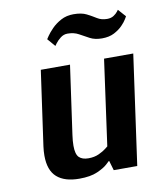

<svg xmlns="http://www.w3.org/2000/svg" viewBox="-82 -785 710 861"><g transform="rotate(-10 272.5 -354.5)"><path d="M475 0H368L355 -44H353Q353 -44 338.5 -30.5Q324 -17 292.5 -3Q261 11 210 11Q143 11 108 -20Q73 -51 73 -118Q73 -138 76 -160L124 -500H257L213 -188Q211 -174 210 -162Q209 -150 209 -139Q209 -100 223.5 -86Q238 -72 266 -72Q293 -72 313.5 -81.5Q334 -91 346 -100.5Q358 -110 358 -110L412 -500H545ZM542 -670Q542 -670 535 -658Q528 -646 513 -630.5Q498 -615 475 -603Q452 -591 419 -591Q387 -591 364.5 -603Q342 -615 320.5 -627Q299 -639 270 -639Q252 -639 237.5 -627.5Q223 -616 215 -605Q207 -594 207 -594L176 -630Q176 -630 185 -643.5Q194 -657 211.5 -675Q229 -693 254 -706.5Q279 -720 311 -720Q348 -720 370.5 -708.5Q393 -697 412 -685Q431 -673 457 -673Q475 -673 487 -681Q499 -689 505 -697Q511 -705 511 -705Z"/></g></svg>

Font: Arsenal SC
Style: Bold Italic
Weight: 700
Italic angle: -9.10001°
Designer: Andrij Shevchenko
Foundry: Stairsfor
Version: Version 2.001; ttfautohint (v1.8.4.7-5d5b)